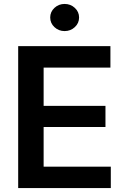

<svg xmlns="http://www.w3.org/2000/svg" viewBox="-20 -964 645 984"><path d="M73.2 0V-727.5H545.9V-617.7H203.6V-421.4H520.5V-313H203.6V-109.9H547.9V0ZM311 -804.7Q280.8 -804.7 259 -825Q237.3 -845.2 237.3 -874.5Q237.3 -903.3 259 -923.6Q280.8 -943.8 311 -943.8Q341.8 -943.8 363.5 -923.6Q385.3 -903.3 385.3 -874.5Q385.3 -845.2 363.5 -825Q341.8 -804.7 311 -804.7Z"/></svg>

Font: Inter SemiBold
Style: Regular
Weight: 600
Designer: Rasmus Andersson
Foundry: rsms
Version: Version 4.001;git-9221beed3